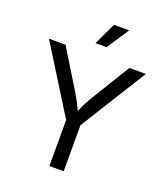

<svg xmlns="http://www.w3.org/2000/svg" viewBox="-166 -1055 1012 1169"><g transform="rotate(20 339.5 -471.0)"><path d="M293 0V-297.9L25.4 -727.5H132.8L276.9 -492.7Q301.3 -453.1 320.1 -417.2Q338.9 -381.3 358.9 -326.7H321.8Q341.8 -382.3 360.8 -418.7Q379.9 -455.1 402.8 -492.7L546.4 -727.5H653.3L385.7 -297.9V0ZM300.8 -798.8 369.1 -942.4H467.3L372.6 -798.8Z"/></g></svg>

Font: Adwaita Sans
Style: Regular
Weight: 400
Designer: Rasmus Andersson
Foundry: rsms
Version: Version 4.001;git-9221beed3